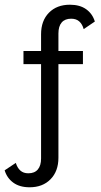

<svg xmlns="http://www.w3.org/2000/svg" viewBox="-35 -613 429 814"><path d="M90.5 181Q48.4 181 21.5 161.5Q-5.4 141.9 -15.3 109.1L32 77.6Q38.4 98.5 51.3 110.1Q64.2 121.7 85.1 121.7Q111.7 121.7 125.4 105.4Q139.1 89.2 139.1 58.9V-341H64.5V-396.7H139.1V-467.7Q139.1 -525.2 172.5 -559.1Q205.9 -593 261.3 -593Q303.7 -593 330.4 -573.8Q357.2 -554.6 367.1 -521.7L319.8 -489.6Q314 -510.5 301.1 -522.1Q288.2 -533.7 266.7 -533.7Q240.1 -533.7 226.4 -517.6Q212.7 -501.6 212.7 -470.9V-396.7H316.6V-341H212.7V55.7Q212.7 112.8 179.3 146.9Q145.9 181 90.5 181Z"/></svg>

Font: Rokkitt SemiBold
Style: Regular
Weight: 600
Designer: Vernon Adams
Foundry: Vernon Adams
Version: Version 3.103